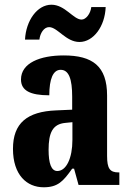

<svg xmlns="http://www.w3.org/2000/svg" viewBox="-20 -784 549 814"><path d="M317 -606C376 -606 425 -672 428 -754H367C364 -727 345 -701 326 -701C291 -701 256 -764 198 -764C138 -764 90 -697 86 -616H147C150 -643 166 -669 188 -669C224 -669 259 -606 317 -606ZM165 10C225 10 248 -15 286 -69H294L313 0H486V-53H483C446 -53 434 -69 434 -123V-379C434 -504 372 -549 250 -549C150 -549 69 -517 69 -447C69 -400 108 -380 189 -380C189 -449 205 -488 237 -488C272 -488 286 -449 286 -374V-319L218 -316C95 -311 35 -262 35 -153C35 -42 94 10 165 10ZM223 -59C197 -59 186 -92 186 -149C186 -221 203 -258 257 -263L287 -266V-191C287 -113 261 -59 223 -59Z"/></svg>

Font: Noto Serif Bengali ExtraCondensed ExtraBold
Style: Regular
Weight: 800
Width: 2
Designer: Juan Bruce, Universal Thirst, Indian Type Foundry and the Monotype Design Team.
Foundry: Monotype Imaging Inc.
Version: Version 2.003